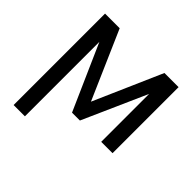

<svg xmlns="http://www.w3.org/2000/svg" viewBox="-181 -706 1086 1086"><g transform="rotate(45 362.5 -162.5)"><path d="M364.3 -119.6 543.5 -528.3H656.7V0H565.9V-383.3L395.5 0H332.5L158.7 -392.6V203.1H68.4V-528.3H185.5Z"/></g></svg>

Font: Roboto
Style: Regular
Weight: 400
Designer: Google
Version: Version 2.134; 2016; ttfautohint (v1.6)